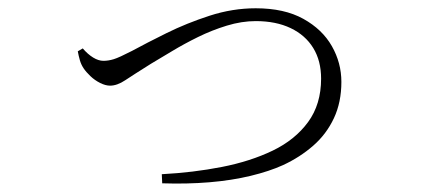

<svg xmlns="http://www.w3.org/2000/svg" viewBox="-20 -460 1040 464"><path d="M180 -343Q192 -329 205 -321Q218 -313 230 -313Q242 -313 255 -317Q268 -321 299 -337Q334 -356 382.5 -380Q431 -404 486.5 -422Q542 -440 598 -440Q667 -440 713 -414.5Q759 -389 782 -348.5Q805 -308 805 -262Q805 -213 787 -174.5Q769 -136 737 -108Q705 -80 664 -61Q631 -46 585.5 -35Q540 -24 486 -19.5Q432 -15 372 -17L371 -39Q447 -43 516 -56.5Q585 -70 639 -96Q693 -122 724.5 -165Q756 -208 756 -270Q756 -313 737 -344Q718 -375 682.5 -392Q647 -409 598 -409Q564 -409 528 -398Q492 -387 458.5 -370.5Q425 -354 396 -336.5Q367 -319 345 -306Q302 -279 282.5 -266Q263 -253 246 -253Q235 -253 222 -259.5Q209 -266 198.5 -276Q188 -286 182 -295Q176 -304 173 -314.5Q170 -325 168 -336Z"/></svg>

Font: Noto Serif SC
Style: Regular
Weight: 200
Designer: Ryoko NISHIZUKA 西塚涼子 (kana & ideographs); Frank Grießhammer (Latin, Greek & Cyrillic); Wenlong ZHANG 张文龙 (bopomofo); San
Foundry: Adobe
Version: Version 2.001;hotconv 1.1.0;makeotfexe 2.6.0